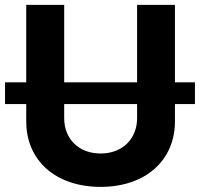

<svg xmlns="http://www.w3.org/2000/svg" viewBox="-25 -747 810 778"><path d="M764.9 -413.4H683.9V-727.3H530.5V-413.4H235.1V-727.3H81.3V-413.4H-4.6V-325.3H81.3V-255C81.3 -95.9 201.3 10.3 382.8 10.3C563.2 10.3 683.9 -95.9 683.9 -255V-325.3H764.9ZM235.1 -268.1V-325.3H530.5V-268.1C530.5 -185 471.9 -125 382.8 -125C293.3 -125 235.1 -185 235.1 -268.1Z"/></svg>

Font: Magic Ui Pro
Style: Bold
Weight: 700
Designer: Stefan Endress, Andreas Faust
Version: Version 1.000;FEAKit 1.0